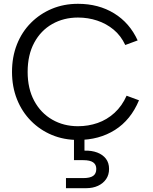

<svg xmlns="http://www.w3.org/2000/svg" viewBox="-20 -727 805 1007"><path d="M423 63Q461 62 490 73Q519 84 535.5 105.5Q552 127 552 159Q552 190 536.5 212.5Q521 235 494 247.5Q467 260 432 260H326V207H417Q452 207 468.5 195.5Q485 184 485 159Q485 136 468.5 124.5Q452 113 417 113H368V-7H423ZM43 -350Q43 -429 69 -494.5Q95 -560 142.5 -607.5Q190 -655 252.5 -681Q315 -707 389 -707Q497 -707 578.5 -657Q660 -607 702 -515L637 -491Q614 -540 576 -571.5Q538 -603 490 -619Q442 -635 389 -635Q314 -635 254 -601Q194 -567 159.5 -503Q125 -439 125 -350Q125 -262 159.5 -198Q194 -134 254 -99.5Q314 -65 389 -65Q443 -65 492 -82Q541 -99 580.5 -135Q620 -171 644 -225L709 -201Q666 -98 583 -45.5Q500 7 389 7Q315 7 252.5 -19Q190 -45 142.5 -93Q95 -141 69 -206.5Q43 -272 43 -350Z"/></svg>

Font: Albert Sans
Style: Regular
Weight: 400
Designer: Andreas Rasmussen
Foundry: a.Foundry
Version: Version 1.025